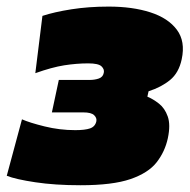

<svg xmlns="http://www.w3.org/2000/svg" viewBox="-48 -536 562 568"><path d="M190.5 12Q114.5 12 56.5 3.2Q-1.5 -5.5 -28 -16L17 -183Q39.5 -173 84 -162Q128.5 -151 174.5 -151Q203.5 -151 218.5 -156.2Q233.5 -161.5 237 -177Q239 -187 230.5 -195.2Q222 -203.5 198.5 -203.5H105.5L126 -299.5H216.5Q232.5 -299.5 244.5 -303.8Q256.5 -308 259 -320.5Q261.5 -331 252.2 -339.8Q243 -348.5 213 -348.5Q178.5 -348.5 142 -342.8Q105.5 -337 56.5 -319.5L77.5 -489Q112.5 -500.5 163.2 -508.5Q214 -516.5 273.5 -516.5Q344 -516.5 396.8 -499.5Q449.5 -482.5 475.2 -448Q501 -413.5 489.5 -360.5Q481 -320.5 455 -299.2Q429 -278 391.5 -266L388 -250Q405 -243 422.2 -229.5Q439.5 -216 448.2 -191.5Q457 -167 448.5 -127Q440 -87.5 415.5 -56Q391 -24.5 338 -6.2Q285 12 190.5 12Z"/></svg>

Font: Commissioner Black
Style: Italic
Weight: 900
Italic angle: -12°
Designer: Kostas Bartsokas
Foundry: Kostas Bartsokas
Version: Version 1.000; ttfautohint (v1.8.3)